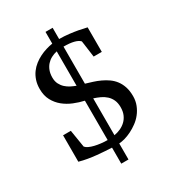

<svg xmlns="http://www.w3.org/2000/svg" viewBox="-201 -854 965 1069"><g transform="rotate(-30 281.5 -320.0)"><path d="M414.1 -170.9Q414.1 -198.2 405.3 -217.8Q396.5 -237.3 381.3 -251.2Q366.2 -265.1 346.7 -274.2Q327.1 -283.2 306.2 -290V-53.2Q327.1 -56.6 346.7 -65.4Q366.2 -74.2 381.3 -88.6Q396.5 -103 405.3 -123.5Q414.1 -144 414.1 -170.9ZM261.2 -618.2Q241.2 -613.8 224.1 -604.7Q207 -595.7 194.3 -581.5Q181.6 -567.4 174.3 -548.1Q167 -528.8 167 -503.9Q167 -479.5 176 -461.9Q185.1 -444.3 198.7 -431.9Q212.4 -419.4 229 -411.1Q245.6 -402.8 261.2 -397ZM504.9 -189.9Q504.9 -159.2 494.6 -133.3Q484.4 -107.4 468 -86.7Q451.7 -65.9 430.4 -50.3Q409.2 -34.7 387 -23.7Q364.7 -12.7 343.8 -6.8Q322.8 -1 306.2 0V103H259.8V0Q241.2 -1 216.8 -2.4Q192.4 -3.9 165.8 -6.6Q139.2 -9.3 111.3 -13.9Q83.5 -18.6 58.1 -25.9V-195.8H107.9L126 -84Q132.8 -75.7 146.7 -69.1Q160.6 -62.5 179 -58.1Q197.3 -53.7 218.3 -51.3Q239.3 -48.8 259.8 -48.8V-301.8Q227.1 -309.1 194.1 -322.5Q161.1 -335.9 134.5 -357.4Q107.9 -378.9 91.1 -409.9Q74.2 -440.9 74.2 -483.9Q74.2 -514.2 82.5 -538.8Q90.8 -563.5 105 -582.8Q119.1 -602.1 137.9 -616.7Q156.7 -631.3 177.5 -641.6Q198.2 -651.9 220 -658.4Q241.7 -665 261.2 -668V-743.2H307.1V-670.9Q339.4 -670.9 369.9 -667.2Q400.4 -663.6 424.3 -659.2Q452.1 -653.8 477.1 -647.9V-490.2H424.8L410.2 -596.2Q386.7 -622.1 307.1 -622.1V-383.8Q328.6 -377.4 351.8 -370.1Q375 -362.8 397 -352.5Q418.9 -342.3 438.5 -328.6Q458 -314.9 472.9 -295.4Q487.8 -275.9 496.3 -250Q504.9 -224.1 504.9 -189.9Z"/></g></svg>

Font: Charis SIL
Style: Regular
Weight: 400
Foundry: SIL International
Version: Version 4.112